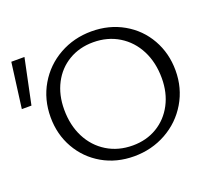

<svg xmlns="http://www.w3.org/2000/svg" viewBox="-124 -816 1085 974"><g transform="rotate(-20 418.0 -329.0)"><path d="M113 -325Q113 -421 158.5 -498.5Q204 -576 282.5 -620Q361 -664 456 -664Q551 -664 627.5 -620.5Q704 -577 747 -501Q790 -425 790 -332Q790 -237 744 -159.5Q698 -82 619 -38Q540 6 445 6Q350 6 274.5 -37.5Q199 -81 156 -156.5Q113 -232 113 -325ZM711 -319Q711 -404 677.5 -469.5Q644 -535 583.5 -572Q523 -609 445 -609Q371 -609 313 -574.5Q255 -540 223 -478.5Q191 -417 191 -338Q191 -253 224.5 -187.5Q258 -122 318.5 -85Q379 -48 457 -48Q531 -48 588.5 -82.5Q646 -117 678.5 -178.5Q711 -240 711 -319ZM-10 -414 22 -658H93L42 -414Z"/></g></svg>

Font: Ysabeau
Style: Regular
Weight: 400
Designer: Christian Thalmann (Catharsis Fonts)
Version: Version 0.003